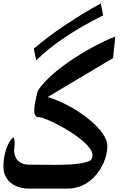

<svg xmlns="http://www.w3.org/2000/svg" viewBox="-20 -1104 740 1124"><path d="M584 -1014 570 -1084C419 -1001 277 -904 178 -819L192 -750C274 -834 414 -930 584 -1014ZM655 -890C541 -848 286 -705 201 -572C164 -435 183 -417 212 -417C241 -423 590 -251 510 -165C448 -131 283 -140 150 -140C91 -140 57 -179 64 -238C68 -271 66 -296 57 -300C23 -269 0 -200 0 -128C0 -51 60 0 150 0H375C547 0 623 -190 606 -269C587 -358 422 -486 259 -536L642 -764Z"/></svg>

Font: Kawkab Mono
Style: Bold
Weight: 700
Monospace: yes
Designer: Abdullah Arif
Foundry: Abdullah Arif
Version: Version 1.000;PS 000.500;hotconv 1.0.88;makeotf.lib2.5.64775